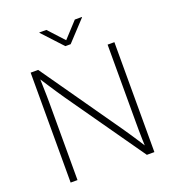

<svg xmlns="http://www.w3.org/2000/svg" viewBox="-165 -1069 1076 1194"><g transform="rotate(-20 373.5 -472.0)"><path d="M96.2 0V-727.5H146L513.2 -203.1Q528.8 -180.7 546.1 -154.8Q563.5 -128.9 581.8 -100.8Q600.1 -72.8 618.2 -43.9L608.9 -42Q607.9 -70.8 606.9 -100.1Q606 -129.4 605.7 -157Q605.5 -184.6 605.5 -208V-727.5H650.4V0H600.6L245.1 -506.3Q227.5 -531.7 209.5 -558.6Q191.4 -585.4 171.4 -616.2Q151.4 -647 127.9 -683.1L137.7 -685.5Q138.7 -650.4 139.6 -618.2Q140.6 -585.9 141.1 -557.9Q141.6 -529.8 141.6 -506.8V0ZM278.8 -943.8 373 -841.3 467.3 -943.8H514.2V-941.4L390.6 -808.6H355.5L232.4 -941.4V-943.8Z"/></g></svg>

Font: Inter 20pt ExtraLight
Style: Regular
Weight: 250
Version: Version 4.001;git-66647c0bb